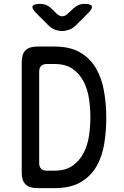

<svg xmlns="http://www.w3.org/2000/svg" viewBox="-20 -970 640 990"><path d="M172 0Q131 0 111.5 -19.5Q92 -39 92 -80V-650Q92 -691 111.5 -710.5Q131 -730 172 -730H261Q341 -730 392.5 -700Q444 -670 474 -619.5Q504 -569 516 -502Q528 -435 528 -361Q528 -294 517.5 -229Q507 -164 478 -113Q449 -62 396.5 -31Q344 0 261 0ZM182 -130Q182 -110 192 -100Q202 -90 222 -90H261Q319 -90 355 -116Q391 -142 411.5 -182Q432 -222 439 -270.5Q446 -319 446 -365Q446 -412 439 -460.5Q432 -509 411.5 -549Q391 -589 355 -614.5Q319 -640 261 -640H222Q202 -640 192 -630Q182 -620 182 -600ZM187 -950Q204 -950 218.5 -944Q233 -938 245 -926L272 -900Q286 -886 301 -886Q316 -886 330 -900L359 -927Q371 -938 385 -944Q399 -950 416 -950Q449 -950 453.5 -938Q458 -926 435 -903L371 -839Q356 -824 336.5 -817Q317 -810 300 -810Q283 -810 264 -817Q245 -824 230 -839L167 -902Q143 -926 148 -938Q153 -950 187 -950Z"/></svg>

Font: Maple Mono NF
Style: Regular
Weight: 400
Monospace: yes
Designer: subframe7536
Version: Version 7.000